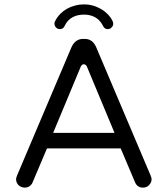

<svg xmlns="http://www.w3.org/2000/svg" viewBox="-20 -860 769 880"><path d="M254.9 -726.6Q270.5 -726.6 277.3 -743.2Q289.1 -767.6 311.5 -780.3Q334 -793 364.3 -793Q408.2 -793 434.6 -766.6Q444.3 -756.8 451.2 -743.2Q458 -726.6 473.6 -726.6Q484.4 -726.6 491.7 -734.4Q499 -742.2 499 -750Q499 -757.8 495.1 -765.6Q486.3 -782.2 472.7 -795.9Q459 -809.6 445.3 -817.4Q431.6 -825.2 418.9 -830.1Q393.6 -839.8 367.7 -839.8Q341.8 -839.8 322.3 -834Q284.2 -824.2 256.8 -796.9Q242.2 -782.2 232.4 -762.7Q229.5 -757.8 229.5 -752.9Q229.5 -741.2 237.3 -733.4Q244.1 -726.6 254.9 -726.6ZM195.3 -179.7H533.2L598.6 -25.4Q603.5 -12.7 613.3 -6.3Q623 0 633.8 0Q644.5 0 650.4 -2.9Q658.2 -5.9 663.1 -11.7Q674.8 -23.4 674.8 -39.1Q674.8 -44.9 669.9 -56.6L420.9 -643.6Q404.3 -681.6 369.1 -681.6H359.4Q337.9 -681.6 322.3 -666Q313.5 -657.2 307.6 -643.6L58.6 -56.6Q53.7 -44.9 53.7 -39.1Q53.7 -22.5 65.4 -10.7Q77.1 -1 92.8 0Q110.4 0 121.1 -11.7Q127 -16.6 129.9 -25.4ZM350.6 -555.7Q352.5 -559.6 356 -562.5Q359.4 -565.4 363.3 -565.4Q369.1 -565.4 372.6 -562.5Q376 -559.6 377.9 -555.7L504.9 -251H223.6Z"/></svg>

Font: FakePearl
Style: Light
Weight: 350
Version: Version 1.2